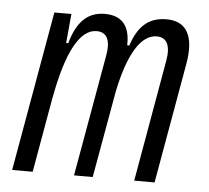

<svg xmlns="http://www.w3.org/2000/svg" viewBox="-44 -573 673 619"><g transform="rotate(5 293.0 -263.5)"><path d="M163.6 -517.6H108.4L17.1 0H83.5L126.5 -244.1V-242.7C153.3 -390.6 194.8 -469.7 249.5 -469.7C282.7 -469.7 295.9 -444.3 287.1 -394.5L217.3 0H277.8L328.1 -282.7C353.5 -404.3 393.1 -469.7 444.3 -469.7C476.6 -469.7 490.2 -443.8 481.4 -394.5L412.1 0H478L546.9 -390.6C562.5 -480.5 536.1 -527.3 470.7 -527.3C414.1 -527.3 379.4 -497.1 358.4 -432.6H351.6C353.5 -496.1 326.2 -527.3 271 -527.3C215.8 -527.3 181.2 -493.2 161.6 -422.9H154.8Z"/></g></svg>

Font: Cascadia Code NF Light
Style: Italic
Weight: 300
Italic angle: -10°
Monospace: yes
Designer: Aaron Bell
Foundry: Saja Typeworks
Version: Version 2404.023